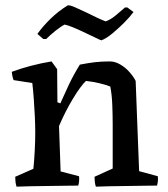

<svg xmlns="http://www.w3.org/2000/svg" viewBox="-20 -695 630 719"><path d="M42 4Q39 -5 38 -14.5Q37 -24 37 -33L105 -63Q108 -92 110 -129Q112 -166 112 -199Q112 -225 110.5 -258.5Q109 -292 106.5 -325Q104 -358 101 -384L31 -395Q28 -402 26.5 -410Q25 -418 24 -426Q59 -439 97.5 -449Q136 -459 173 -465L194 -436L195 -312L206 -308Q221 -342 238 -378Q255 -414 279 -453Q310 -459 335 -462Q360 -465 391 -465Q411 -465 430.5 -453.5Q450 -442 465 -425Q480 -408 488 -392Q491 -307 494.5 -222.5Q498 -138 501 -54L571 -35Q573 -17 568 0Q552 0 522 0.5Q492 1 456 1.5Q420 2 388.5 2.5Q357 3 339 4Q336 -5 335 -14.5Q334 -24 334 -33L402 -64V-229Q402 -262 400.5 -301.5Q399 -341 393 -371Q375 -378 351.5 -383.5Q328 -389 302 -392Q282 -373 253.5 -326Q225 -279 201 -223L207 -53L276 -35Q278 -17 273 0Q258 0 227 0.5Q196 1 159.5 1.5Q123 2 91 2.5Q59 3 42 4ZM142 -549 120 -568Q140 -596 169 -624.5Q198 -653 234 -675Q243 -676 262.5 -667Q282 -658 304 -648Q324 -638 344 -628.5Q364 -619 376 -615Q395 -622 413.5 -637.5Q432 -653 448 -667H457L480 -650Q466 -631 444.5 -609.5Q423 -588 400.5 -569.5Q378 -551 360 -544Q357 -544 336 -554.5Q315 -565 291 -576Q272 -585 252.5 -593Q233 -601 222 -603Q208 -596 188 -580Q168 -564 153 -549Z"/></svg>

Font: Labrada Medium
Style: Regular
Weight: 500
Designer: Mercedes Jáuregui
Foundry: Omnibus-Type Team
Version: Version 1.000; ttfautohint (v1.8.4.7-5d5b)